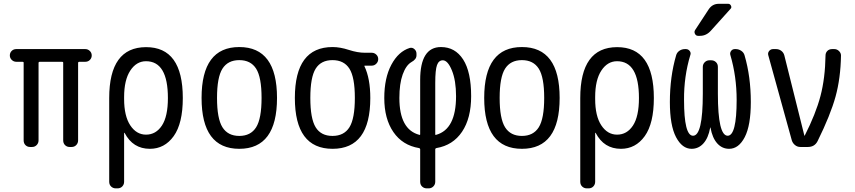

<svg xmlns="http://www.w3.org/2000/svg" viewBox="-20 -780 4540 1019"><path d="M66.4 -452.1Q52.7 -452.1 42.5 -461.9Q32.2 -471.7 32.2 -485.8Q32.2 -500 42 -509.8Q51.8 -519.5 66.4 -519.5H432.6Q446.3 -519.5 456.5 -509.8Q466.8 -500 466.8 -485.8Q466.8 -471.7 457 -461.9Q447.3 -452.1 432.6 -452.1H400.4Q395.5 -452.1 394.5 -447.3V-35.2Q394.5 -20.5 384.8 -10.3Q375 0 360.4 0H349.6Q335 0 325.2 -9.8Q315.4 -19.5 315.4 -35.2V-447.3Q315.4 -452.1 309.6 -452.1H190.4Q185.5 -452.1 184.6 -447.3V-35.2Q184.6 -20.5 174.8 -10.3Q165 0 150.4 0H139.6Q125 0 115.2 -9.8Q105.5 -19.5 105.5 -35.2V-447.3Q105.5 -452.1 99.6 -452.1Z M638.7 -264.6V-254.9Q638.7 -164.1 671.4 -114.7Q704.1 -65.4 754.9 -65.4Q807.6 -65.4 839.4 -113.8Q871.1 -162.1 871.1 -259.8Q871.1 -455.1 754.9 -455.1Q704.1 -455.1 671.4 -405.3Q638.7 -355.5 638.7 -264.6ZM594.7 219.7Q580.1 219.7 569.8 210Q559.6 200.2 559.6 184.6V-259.8Q559.6 -529.3 754.9 -529.8Q950.2 -530.3 950.2 -259.8Q950.2 -125 901.9 -57.6Q853.5 9.8 775.4 9.8Q685.5 9.8 641.6 -74.2Q641.6 -75.2 639.6 -75.2Q638.7 -75.2 638.7 -74.2V184.6Q638.7 199.2 628.9 209.5Q619.1 219.7 603.5 219.7Z M1339.4 -415.5Q1310.5 -460.9 1250 -460.9Q1189.5 -460.9 1160.6 -415.5Q1131.8 -370.1 1131.8 -260.3Q1131.8 -150.4 1160.6 -104.5Q1189.5 -58.6 1250 -58.6Q1310.5 -58.6 1339.4 -104.5Q1368.2 -150.4 1368.2 -260.3Q1368.2 -370.1 1339.4 -415.5ZM1450.2 -260.3Q1450.2 9.8 1250 9.8Q1049.8 9.8 1049.8 -260.3Q1049.8 -530.3 1250 -530.3Q1450.2 -530.3 1450.2 -260.3Z M1834.5 -415.5Q1805.7 -460.9 1744.6 -460.9Q1683.6 -460.9 1655.3 -415.5Q1627 -370.1 1627 -260.3Q1627 -150.4 1655.3 -104.5Q1683.6 -58.6 1744.6 -58.6Q1805.7 -58.6 1834.5 -104.5Q1863.3 -150.4 1863.3 -260.3Q1863.3 -370.1 1834.5 -415.5ZM1745.1 -530.3Q1785.2 -530.3 1831.5 -515.1Q1877.9 -500 1917 -500H1953.1Q1966.8 -500 1977.1 -490.2Q1987.3 -480.5 1987.3 -466.3Q1987.3 -452.1 1977.1 -441.9Q1966.8 -431.6 1953.1 -431.6H1915Q1914.1 -431.6 1914.1 -430.7V-428.7Q1945.3 -363.3 1945.3 -259.8Q1945.3 9.8 1745.1 9.8Q1544.9 9.8 1544.9 -260.3Q1544.9 -530.3 1745.1 -530.3Z M2290 -339.8V-67.4Q2290 -62.5 2294.9 -64.5Q2400.4 -93.8 2400.4 -269.5Q2400.4 -352.5 2378.4 -406.2Q2356.4 -460 2330.1 -460Q2308.6 -460 2299.3 -434.6Q2290 -409.2 2290 -339.8ZM2204.1 5.9Q2116.2 -8.8 2067.9 -79.1Q2019.5 -149.4 2019.5 -259.8Q2019.5 -366.2 2057.1 -436.5Q2094.7 -506.8 2154.3 -525.4Q2168 -529.3 2179.2 -519.5Q2190.4 -509.8 2190.4 -495.1V-486.3Q2190.4 -464.8 2163.1 -450.2Q2134.8 -433.6 2117.2 -384.8Q2099.6 -335.9 2099.6 -259.8Q2099.6 -92.8 2205.1 -64.5Q2210 -62.5 2210 -67.4V-355.5Q2210 -530.3 2320.3 -530.3Q2395.5 -530.3 2438 -464.4Q2480.5 -398.4 2480.5 -269.5Q2480.5 -152.3 2432.1 -80.6Q2383.8 -8.8 2295.9 5.9Q2290 7.8 2290 11.7V184.6Q2290 199.2 2279.8 209.5Q2269.5 219.7 2254.9 219.7H2245.1Q2230.5 219.7 2220.2 210Q2210 200.2 2210 184.6V11.7Q2210 7.8 2204.1 5.9Z M2839.4 -415.5Q2810.5 -460.9 2750 -460.9Q2689.5 -460.9 2660.6 -415.5Q2631.8 -370.1 2631.8 -260.3Q2631.8 -150.4 2660.6 -104.5Q2689.5 -58.6 2750 -58.6Q2810.5 -58.6 2839.4 -104.5Q2868.2 -150.4 2868.2 -260.3Q2868.2 -370.1 2839.4 -415.5ZM2950.2 -260.3Q2950.2 9.8 2750 9.8Q2549.8 9.8 2549.8 -260.3Q2549.8 -530.3 2750 -530.3Q2950.2 -530.3 2950.2 -260.3Z M3138.7 -264.6V-254.9Q3138.7 -164.1 3171.4 -114.7Q3204.1 -65.4 3254.9 -65.4Q3307.6 -65.4 3339.4 -113.8Q3371.1 -162.1 3371.1 -259.8Q3371.1 -455.1 3254.9 -455.1Q3204.1 -455.1 3171.4 -405.3Q3138.7 -355.5 3138.7 -264.6ZM3094.7 219.7Q3080.1 219.7 3069.8 210Q3059.6 200.2 3059.6 184.6V-259.8Q3059.6 -529.3 3254.9 -529.8Q3450.2 -530.3 3450.2 -259.8Q3450.2 -125 3401.9 -57.6Q3353.5 9.8 3275.4 9.8Q3185.5 9.8 3141.6 -74.2Q3141.6 -75.2 3139.6 -75.2Q3138.7 -75.2 3138.7 -74.2V184.6Q3138.7 199.2 3128.9 209.5Q3119.1 219.7 3103.5 219.7Z M3650.4 9.8Q3600.6 9.8 3567.9 -52.2Q3535.2 -114.3 3535.2 -238.3Q3535.2 -373 3568.4 -486.3Q3572.3 -501 3585.4 -510.3Q3598.6 -519.5 3615.2 -519.5H3620.1Q3632.8 -519.5 3640.6 -509.3Q3648.4 -499 3643.6 -487.3Q3609.4 -374 3610.4 -250Q3610.4 -59.6 3658.2 -59.6Q3710 -59.6 3710 -282.2V-424.8Q3710 -439.5 3720.2 -449.7Q3730.5 -460 3745.1 -460H3754.9Q3769.5 -460 3779.8 -450.2Q3790 -440.4 3790 -424.8V-282.2Q3790 -60.5 3841.8 -59.6Q3889.6 -59.6 3889.6 -250Q3889.6 -374 3856.4 -487.3Q3852.5 -499 3859.9 -509.3Q3867.2 -519.5 3879.9 -519.5H3884.8Q3900.4 -519.5 3914.1 -510.3Q3927.7 -501 3931.6 -486.3Q3964.8 -373 3964.8 -238.3Q3964.8 -114.3 3932.6 -52.2Q3900.4 9.8 3849.6 9.8Q3812.5 9.8 3786.6 -19Q3760.7 -47.9 3751 -101.6Q3751 -103.5 3750 -103.5Q3749 -103.5 3749 -101.6Q3739.3 -47.9 3713.4 -19Q3687.5 9.8 3650.4 9.8ZM3794.9 -759.8H3844.7Q3854.5 -759.8 3859.4 -750Q3864.3 -740.2 3857.4 -733.4L3752.9 -617.2Q3728.5 -589.8 3695.3 -589.8H3684.6Q3673.8 -589.8 3668.5 -600.1Q3663.1 -610.4 3668.9 -620.1L3741.2 -730.5Q3760.7 -759.8 3794.9 -759.8Z M4182.6 -34.2 4057.6 -486.3Q4053.7 -499 4062 -509.3Q4070.3 -519.5 4083 -519.5H4098.6Q4114.3 -519.5 4126.5 -510.3Q4138.7 -501 4142.6 -486.3L4249 -60.5Q4249 -59.6 4250 -59.6Q4251 -59.6 4251 -60.5Q4309.6 -175.8 4334.5 -270.5Q4359.4 -365.2 4361.3 -485.4Q4361.3 -500 4371.1 -509.8Q4380.9 -519.5 4396.5 -519.5H4408.2Q4421.9 -519.5 4432.6 -509.3Q4443.4 -499 4443.4 -485.4Q4441.4 -365.2 4414.6 -267.6Q4387.7 -169.9 4319.3 -31.2Q4303.7 0 4267.6 0H4227.5Q4211.9 0 4199.7 -9.8Q4187.5 -19.5 4182.6 -34.2Z"/></svg>

Font: Rounded-L Mgen+ 2m regular
Style: Regular
Weight: 400
Designer: [Source Han Sans]
Ryoko NISHIZUKA  (kana & ideographs); Paul D. Hunt (Latin, Greek & Cyrillic); Wenlong ZHANG  (bopomofo
Version: Version 1.059.20150602